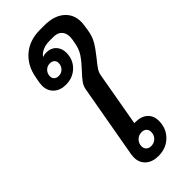

<svg xmlns="http://www.w3.org/2000/svg" viewBox="-301 -1008 1069 1069"><g transform="rotate(-45 234.0 -473.0)"><path d="M468 -824Q468 -810 465 -793L461 -765Q454 -722 436 -691.5Q418 -661 385 -620Q361 -591 349 -573Q337 -555 334 -534L278 -216H287Q332 -216 358 -192.5Q384 -169 384 -128Q384 -69 344.5 -30Q305 9 244 9Q197 9 169 -16Q141 -41 141 -83Q141 -90 143 -106L220 -541Q224 -563 238 -582.5Q252 -602 277 -628Q311 -664 331.5 -694Q352 -724 359 -765L364 -793Q365 -799 365 -809Q365 -839 348 -856.5Q331 -874 301 -874H268Q239 -874 216.5 -864.5Q194 -855 180 -837L181 -836Q194 -841 209 -841Q245 -841 266.5 -818.5Q288 -796 288 -761Q288 -707 251.5 -671.5Q215 -636 160 -636Q116 -636 89 -661Q62 -686 62 -727Q62 -734 64 -750L70 -782Q84 -863 138 -909Q192 -955 273 -955H309Q383 -955 425.5 -919.5Q468 -884 468 -824ZM130 -732Q130 -717 140 -708Q150 -699 166 -699Q188 -699 202.5 -714Q217 -729 217 -751Q217 -766 207 -775Q197 -784 181 -784Q159 -784 144.5 -769Q130 -754 130 -732ZM271 -152Q247 -152 231 -135.5Q215 -119 215 -96Q215 -79 226 -69Q237 -59 255 -59Q278 -59 294 -75Q310 -91 310 -116Q310 -132 299.5 -142Q289 -152 271 -152Z"/></g></svg>

Font: Bai Jamjuree SemiBold
Style: Italic
Weight: 600
Italic angle: -10°
Version: Version 1.000; ttfautohint (v1.6)